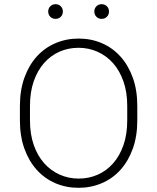

<svg xmlns="http://www.w3.org/2000/svg" viewBox="-20 -890 750 916"><path d="M355 6Q295 6 244 -16Q193 -38 155.5 -79.5Q118 -121 96.5 -180.5Q75 -240 75 -315V-385Q75 -460 96.5 -519.5Q118 -579 155.5 -620.5Q193 -662 244.5 -684Q296 -706 355 -706Q415 -706 466 -684Q517 -662 554.5 -620.5Q592 -579 613.5 -519.5Q635 -460 635 -385V-315Q635 -240 613.5 -180.5Q592 -121 554.5 -79.5Q517 -38 465.5 -16Q414 6 355 6ZM355 -38Q404 -38 446 -56.5Q488 -75 519.5 -110.5Q551 -146 569 -197.5Q587 -249 587 -315V-385Q587 -450 569 -501.5Q551 -553 519.5 -588.5Q488 -624 445.5 -643Q403 -662 355 -662Q306 -662 264 -643.5Q222 -625 190.5 -589.5Q159 -554 141 -502.5Q123 -451 123 -385V-315Q123 -250 141 -198.5Q159 -147 190.5 -111.5Q222 -76 264.5 -57Q307 -38 355 -38ZM245 -800Q230 -800 220 -810Q210 -820 210 -835Q210 -850 220 -860Q230 -870 245 -870Q260 -870 270 -860Q280 -850 280 -835Q280 -820 270 -810Q260 -800 245 -800ZM465 -800Q450 -800 440 -810Q430 -820 430 -835Q430 -850 440 -860Q450 -870 465 -870Q480 -870 490 -860Q500 -850 500 -835Q500 -820 490 -810Q480 -800 465 -800Z"/></svg>

Font: PT Root UI Web Light
Style: Regular
Weight: 300
Designer: Vitaly Kuzmin
Foundry: ParaType Ltd.
Version: Version 1.000W